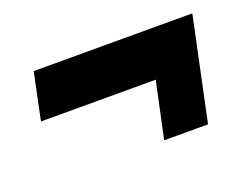

<svg xmlns="http://www.w3.org/2000/svg" viewBox="-62 -534 725 555"><g transform="rotate(-20 301.0 -256.5)"><path d="M564 -415 497 -98H362L399 -271H46L76 -415Z"/></g></svg>

Font: Raleway-v4020 ExtraBold
Style: Italic
Weight: 800
Italic angle: -12°
Designer: Matt McInerney, Pablo Impallari, Rodrigo Fuenzalida
Foundry: Matt McInerney, Pablo Impallari, Rodrigo Fuenzalida
Version: Version 4.020;PS 004.020;hotconv 1.0.88;makeotf.lib2.5.64775